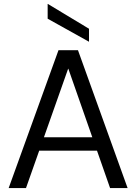

<svg xmlns="http://www.w3.org/2000/svg" viewBox="-20 -955 692 975"><path d="M24 0 277 -700H376L628 0H539L327 -606H326L112 0ZM142 -190 166 -258H483L507 -190ZM432 -743 222 -860V-935H223L432 -809Z"/></svg>

Font: DM Sans 28pt
Style: Regular
Weight: 400
Version: Version 4.004;gftools[0.9.30]